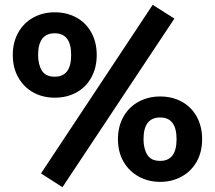

<svg xmlns="http://www.w3.org/2000/svg" viewBox="-20 -738 891 796"><path d="M703 -661 239 38 150 -19 613 -718ZM381 -510Q381 -457 358.5 -416.5Q336 -376 296.5 -354.5Q257 -333 207 -333Q158 -333 118.5 -354.5Q79 -376 56 -416.5Q33 -457 33 -510Q33 -563 56 -603.5Q79 -644 118.5 -665.5Q158 -687 207 -687Q257 -687 296.5 -665.5Q336 -644 358.5 -603.5Q381 -563 381 -510ZM138 -510Q138 -471 153.5 -445.5Q169 -420 207 -420Q275 -420 275 -510Q275 -600 207 -600Q138 -600 138 -510ZM818 -161Q818 -108 795.5 -68Q773 -28 733 -6Q693 16 644 16Q595 16 555 -6Q515 -28 492 -68Q469 -108 469 -161Q469 -214 492 -254.5Q515 -295 555 -316.5Q595 -338 644 -338Q694 -338 733.5 -316.5Q773 -295 795.5 -254.5Q818 -214 818 -161ZM575 -161Q575 -122 590.5 -96.5Q606 -71 644 -71Q712 -71 712 -161Q712 -251 644 -251Q575 -251 575 -161Z"/></svg>

Font: Wolseley Sans SemiBold
Style: Regular
Weight: 600
Designer: Carrois Corporate & Edenspiekermann AG
Foundry: Carrois Corporate GbR & Edenspiekermann AG
Version: Version 4.202